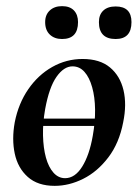

<svg xmlns="http://www.w3.org/2000/svg" viewBox="-20 -591 448 625"><path d="M74 -181V-205H343V-181ZM158 14Q103 14 70.5 -15Q38 -44 28 -91Q18 -138 28 -193Q40 -254 72 -300.5Q104 -347 150 -373Q196 -399 249 -399Q305 -399 338 -371.5Q371 -344 382 -297.5Q393 -251 381 -193Q368 -125 332.5 -78.5Q297 -32 251 -9Q205 14 158 14ZM192 -11Q224 -11 247.5 -48.5Q271 -86 282 -149Q290 -194 289.5 -234.5Q289 -275 280 -307Q271 -339 255 -357Q239 -375 216 -375Q188 -375 164 -341Q140 -307 127 -236Q119 -191 120 -150Q121 -109 129.5 -78Q138 -47 154 -29Q170 -11 192 -11ZM182 -464Q157.2 -464 142.1 -478.5Q127 -492.9 127 -519Q127 -543 142.1 -557Q157.2 -571 182 -571Q207.3 -571 220.7 -557Q234 -543 234 -519Q234 -464 182 -464ZM356.4 -464Q302 -464 302 -519Q302 -543.2 316.3 -556.6Q330.5 -570 356.4 -570Q408 -570 408 -519Q408 -464 356.4 -464Z"/></svg>

Font: Cormorant Light
Style: Italic
Weight: 300
Italic angle: -10°
Designer: Christian Thalmann (Catharsis Fonts)
Foundry: Catharsis Fonts
Version: Version 4.000